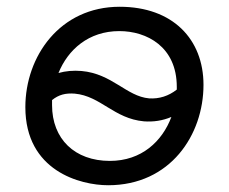

<svg xmlns="http://www.w3.org/2000/svg" viewBox="-20 -544 677 568"><path d="M406 -185C434 -183 461 -187 487 -198C460 -126 399 -68 305 -68C201 -68 134 -133 134 -233V-248C154 -264 174 -269 201 -267C278 -260 317 -193 406 -185ZM300 4C484 4 582 -145 582 -293C582 -428 491 -524 334 -524C157 -524 55 -377 55 -227C55 -38 218 4 300 4ZM153 -328C181 -397 242 -452 333 -452C414 -452 503 -406 503 -287V-279C479 -260 451 -251 421 -253C354 -259 312 -326 221 -334C197 -336 174 -334 153 -328Z"/></svg>

Font: Fixel Display 20240404
Style: Italic
Weight: 400
Italic angle: -10°
Designer: AlfaBravo + MacPaw
Foundry: Kyrylo Tkachov, Marchela Mozhyna, Serhii Makarenko, Maria Weinstein, Zakhar Kryvoshyya
Version: Version 1.211;Glyphs 3.2 (3225)